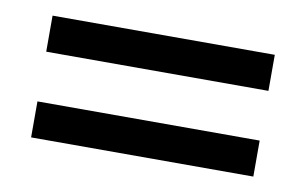

<svg xmlns="http://www.w3.org/2000/svg" viewBox="-40 -442 579 364"><g transform="rotate(10 250.0 -260.0)"><path d="M36.1 -211.9H463.9V-142.6H36.1ZM36.1 -377H463.9V-307.6H36.1Z"/></g></svg>

Font: BabelStone Pseudographica
Style: Regular
Weight: 400
Designer: Andrew West
Foundry: BabelStone
Version: Version 16.0.0